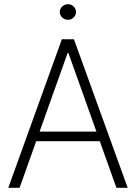

<svg xmlns="http://www.w3.org/2000/svg" viewBox="-20 -894 646 914"><path d="M19.5 0 274.4 -707H332L587.9 0H534.2L455.1 -221.7H152.3L73.2 0ZM439 -267.6 305.7 -641.6H301.8L168.5 -267.6ZM264.6 -836.9Q264.6 -852.1 276.1 -863Q287.6 -874 303.7 -874Q319.3 -874 330.6 -863Q341.8 -852.1 341.8 -836.9Q341.8 -821.8 330.6 -810.8Q319.3 -799.8 303.7 -799.8Q287.6 -799.8 276.1 -810.8Q264.6 -821.8 264.6 -836.9Z"/></svg>

Font: Pretendard ExtraLight
Style: Regular
Weight: 200
Designer: Base glyphs from Inter by Rasmus Andersson; Hangeul glyphs from Noto Sans CJK(Source Han Sans) by Jang Soo-young and Kan
Foundry: Kil Hyung-jin
Version: Version 1.309